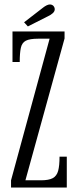

<svg xmlns="http://www.w3.org/2000/svg" viewBox="-20 -841 350 861"><path d="M29.5 0V-32.5L202.5 -667.5H152Q113.5 -667.5 96 -658.5Q78.5 -649.5 73.5 -626.5Q68.5 -603.5 68.5 -563H36V-700H269.5V-668.5L94 -32.5H164Q199 -32.5 216.8 -42.2Q234.5 -52 240.8 -75Q247 -98 247 -138.5H279.5V0ZM105 -722.5 88 -741 174 -807.5Q181 -813 189 -817Q197 -821 204 -821Q210 -821 215.2 -818Q220.5 -815 223 -809.5Q225.5 -805 225.5 -799.5Q225.5 -790 216.8 -782Q208 -774 196 -768.5Z"/></svg>

Font: Imbue Thin 10pt Light
Style: Regular
Weight: 300
Version: Version 1.102